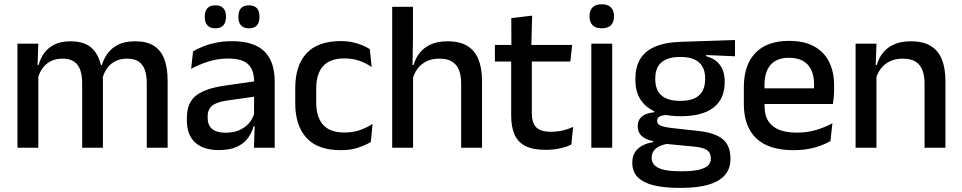

<svg xmlns="http://www.w3.org/2000/svg" viewBox="-20 -694 4518 902"><path d="M669.5 0V-304.5Q669.5 -339 660.8 -364.8Q652 -390.5 631.8 -404.5Q611.5 -418.5 577 -418.5Q544 -418.5 520 -405.5Q496 -392.5 481.2 -370.5Q466.5 -348.5 460 -320.5L447 -388.5H458.5Q467.5 -418 486 -443.5Q504.5 -469 536 -484.5Q567.5 -500 615.5 -500Q669.5 -500 703 -478.8Q736.5 -457.5 752 -416.2Q767.5 -375 767.5 -315.5V0ZM62 0V-489H160L156 -374.5L160 -368.5V0ZM366 0V-304.5Q366 -339 357.2 -364.8Q348.5 -390.5 328.2 -404.5Q308 -418.5 273.5 -418.5Q240.5 -418.5 216.5 -405.5Q192.5 -392.5 177.8 -370.5Q163 -348.5 156.5 -320.5L140.5 -388.5H161.5Q169.5 -419.5 187.8 -444.8Q206 -470 236.5 -485Q267 -500 311.5 -500Q379.5 -500 414.5 -465Q449.5 -430 458.5 -363Q461 -353.5 462.2 -341.5Q463.5 -329.5 463.5 -318V0Z M1173 0 1177 -116 1173.5 -131V-285L1174 -309.5Q1174 -366 1145.2 -392.5Q1116.5 -419 1053 -419Q1001.5 -419 957.5 -404.5Q913.5 -390 878 -371L887 -453Q907 -464.5 934 -475.5Q961 -486.5 995 -493.5Q1029 -500.5 1069.5 -500.5Q1125 -500.5 1163.5 -487.2Q1202 -474 1225.5 -449Q1249 -424 1259.8 -389Q1270.5 -354 1270.5 -311V0ZM1007.5 11Q935 11 896.5 -24.8Q858 -60.5 858 -126.5V-141.5Q858 -211.5 901.2 -245.2Q944.5 -279 1037.5 -292L1184.5 -313L1190 -242L1049 -222Q998.5 -215 977 -197.8Q955.5 -180.5 955.5 -147V-140Q955.5 -106.5 976.2 -88.5Q997 -70.5 1039.5 -70.5Q1078.5 -70.5 1106.5 -83.5Q1134.5 -96.5 1152 -118.2Q1169.5 -140 1176 -166.5L1189.5 -101H1171.5Q1163.5 -71 1145 -45.5Q1126.5 -20 1093.2 -4.5Q1060 11 1007.5 11ZM991.5 -561Q967 -561 954.5 -574.8Q942 -588.5 942 -613.5V-617Q942 -642 954.5 -655.5Q967 -669 991.5 -669Q1017 -669 1029.2 -655.5Q1041.5 -642 1041.5 -617V-613.5Q1041.5 -588.5 1029.2 -574.8Q1017 -561 991.5 -561ZM1149.5 -561Q1124.5 -561 1112.2 -574.8Q1100 -588.5 1100 -613.5V-617Q1100 -642 1112.2 -655.5Q1124.5 -669 1149.5 -669Q1174.5 -669 1186.8 -655.5Q1199 -642 1199 -617V-613.5Q1199 -588.5 1186.8 -574.8Q1174.5 -561 1149.5 -561Z M1581.5 11.5Q1472.5 11.5 1419.8 -46.2Q1367 -104 1367 -209.5V-280Q1367 -386 1420 -443.5Q1473 -501 1581.5 -501Q1611.5 -501 1636.8 -495.5Q1662 -490 1682.5 -481.2Q1703 -472.5 1717.5 -463L1726 -379Q1702 -396 1670.5 -407.8Q1639 -419.5 1597 -419.5Q1530 -419.5 1497.8 -383.2Q1465.5 -347 1465.5 -278V-212Q1465.5 -144.5 1497.8 -108Q1530 -71.5 1597 -71.5Q1639.5 -71.5 1672 -83.2Q1704.5 -95 1730.5 -112L1722 -27Q1699 -12.5 1663.2 -0.5Q1627.5 11.5 1581.5 11.5Z M2146.5 0V-302Q2146.5 -337.5 2136.8 -363.5Q2127 -389.5 2104.8 -404Q2082.5 -418.5 2044 -418.5Q2008.5 -418.5 1982.8 -405.5Q1957 -392.5 1941 -370.5Q1925 -348.5 1918 -320.5L1898.5 -388.5H1923Q1931.5 -419.5 1951 -444.8Q1970.5 -470 2003 -485Q2035.5 -500 2082.5 -500Q2140 -500 2175.5 -478.2Q2211 -456.5 2227.8 -415Q2244.5 -373.5 2244.5 -313V0ZM1822.5 0V-662H1920V-506L1917.5 -365L1920.5 -358V0Z M2543 10Q2484.5 10 2449 -7.8Q2413.5 -25.5 2397.5 -61.2Q2381.5 -97 2381.5 -150.5V-449.5H2478.5V-162Q2478.5 -117 2499 -96Q2519.5 -75 2568 -75Q2597 -75 2623.5 -81Q2650 -87 2672.5 -98L2664 -15Q2640 -3 2608.5 3.5Q2577 10 2543 10ZM2305 -405V-483H2668L2659.5 -405ZM2382.5 -474.5 2382 -609 2480 -620.5 2476 -474.5Z M2758 0V-489H2856V0ZM2807 -561Q2778 -561 2763.8 -575.8Q2749.5 -590.5 2749.5 -616.5V-618.5Q2749.5 -644.5 2763.8 -659.2Q2778 -674 2807 -674Q2836 -674 2850.2 -659.2Q2864.5 -644.5 2864.5 -618.5V-616.5Q2864.5 -590 2850.2 -575.5Q2836 -561 2807 -561Z M3178 -148Q3075 -148 3020 -192Q2965 -236 2965 -317.5V-325.5Q2965 -377 2986.5 -414.8Q3008 -452.5 3055.2 -473.8Q3102.5 -495 3179 -497.5L3433 -506V-429.5L3297 -435.5V-430Q3326 -422.5 3345.2 -406.8Q3364.5 -391 3374.5 -367.5Q3384.5 -344 3384.5 -312V-306.5Q3384.5 -229.5 3332.2 -188.8Q3280 -148 3178 -148ZM3174 110.5H3186.5Q3229 110.5 3258.5 104.5Q3288 98.5 3303.8 85.5Q3319.5 72.5 3319.5 51V49.5Q3319.5 24 3301.5 11.2Q3283.5 -1.5 3239 -5.5L3098 -19L3122.5 -20Q3098.5 -16 3080.2 -7.8Q3062 0.5 3051.8 13.8Q3041.5 27 3041.5 46.5V47.5Q3041.5 70.5 3057.2 84.5Q3073 98.5 3102.8 104.5Q3132.5 110.5 3174 110.5ZM3168 188.5Q3100.5 188.5 3051.8 176.8Q3003 165 2976.8 139.2Q2950.5 113.5 2950.5 71V69Q2950.5 40.5 2963.2 21Q2976 1.5 2998.2 -10.2Q3020.5 -22 3048 -26V-31Q3011.5 -38.5 2993.8 -55.8Q2976 -73 2976 -100.5V-101Q2976 -120 2984.5 -133.8Q2993 -147.5 3010.2 -155.8Q3027.5 -164 3053.5 -166.5V-177.5L3156.5 -152.5L3119 -154Q3089.5 -153.5 3078.2 -146.5Q3067 -139.5 3067 -126.5V-126Q3067 -111 3083.8 -103.8Q3100.5 -96.5 3140.5 -92L3259.5 -79Q3338.5 -70.5 3375 -40.5Q3411.5 -10.5 3411.5 50.5V53Q3411.5 100 3384.2 130Q3357 160 3306.2 174.2Q3255.5 188.5 3184.5 188.5ZM3176.5 -220Q3215 -220 3240.8 -231.2Q3266.5 -242.5 3279.5 -265Q3292.5 -287.5 3292.5 -320V-327.5Q3292.5 -359.5 3279.8 -381.5Q3267 -403.5 3241.8 -415Q3216.5 -426.5 3178 -426.5H3175.5Q3134 -426.5 3108 -414.2Q3082 -402 3070.2 -379.8Q3058.5 -357.5 3058.5 -327V-320Q3058.5 -287.5 3071.5 -265Q3084.5 -242.5 3110.8 -231.2Q3137 -220 3176.5 -220Z M3708 11.5Q3591 11.5 3532.8 -44.2Q3474.5 -100 3474.5 -205V-285Q3474.5 -388.5 3528.8 -445.2Q3583 -502 3687 -502Q3757.5 -502 3804.5 -476.2Q3851.5 -450.5 3875 -403.5Q3898.5 -356.5 3898.5 -292V-273.5Q3898.5 -256.5 3897 -239Q3895.5 -221.5 3893 -205.5H3803Q3804 -231.5 3804.2 -254.5Q3804.5 -277.5 3804.5 -296.5Q3804.5 -337 3791.5 -365Q3778.5 -393 3752.5 -407.8Q3726.5 -422.5 3687 -422.5Q3628.5 -422.5 3600 -389.2Q3571.5 -356 3571.5 -294.5V-248.5L3572 -237V-193.5Q3572 -166 3580.2 -143.5Q3588.5 -121 3606.8 -104.8Q3625 -88.5 3654 -79.8Q3683 -71 3724.5 -71Q3771.5 -71 3812.8 -83Q3854 -95 3890.5 -115L3881.5 -31.5Q3848.5 -12 3804.8 -0.2Q3761 11.5 3708 11.5ZM3526.5 -205.5V-279H3873V-205.5Z M4323.5 0V-302Q4323.5 -337.5 4313.8 -363.5Q4304 -389.5 4281.8 -404Q4259.5 -418.5 4221 -418.5Q4185.5 -418.5 4159.5 -405.5Q4133.5 -392.5 4117.2 -370.5Q4101 -348.5 4094 -320.5L4078 -388.5H4099Q4107.5 -419.5 4127 -444.8Q4146.5 -470 4179 -485Q4211.5 -500 4259.5 -500Q4317 -500 4352.5 -478.2Q4388 -456.5 4404.8 -415Q4421.5 -373.5 4421.5 -313V0ZM3999.5 0V-489H4097.5L4093.5 -374.5L4097.5 -368.5V0Z"/></svg>

Font: Anek Bangla Medium
Style: Regular
Weight: 500
Designer: Sulekha Rajkumar (Bangla), Yesha Goshar (Latin)
Foundry: Ek Type
Version: Version 1.003